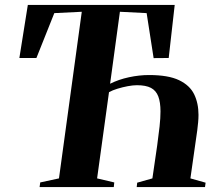

<svg xmlns="http://www.w3.org/2000/svg" viewBox="-20 -763 908 783"><path d="M141.5 0 144 -19 220.5 -35.5 313.5 -715 201.5 -709.5 128.5 -526.5H59L93.5 -743H692.5L668 -526.5L606.5 -526L578 -709.5L469 -715L429 -421.5Q464 -439 506 -448Q548 -457 587.5 -457Q666.5 -457 710.2 -436Q754 -415 771.8 -378.5Q789.5 -342 789.5 -294.5Q789.5 -279.5 788 -263.8Q786.5 -248 784.5 -232L756.5 -35.5L818.5 -18L816 0H537.5L539.5 -18L601.5 -35.5L621 -169.5Q627 -213 630.8 -247.5Q634.5 -282 634.5 -308.5Q634.5 -346 625.5 -369.8Q616.5 -393.5 595.8 -404.5Q575 -415.5 538.5 -415.5Q522 -415.5 500.8 -411.5Q479.5 -407.5 459 -401.2Q438.5 -395 424.5 -387L376 -35.5L446 -19L444 0Z"/></svg>

Font: Merriweather 144pt
Style: Bold Italic
Weight: 700
Italic angle: -7.8°
Version: Version 2.101